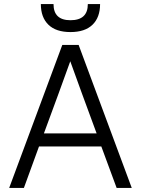

<svg xmlns="http://www.w3.org/2000/svg" viewBox="-20 -920 690 940"><path d="M476 -203H171L97 0H25L285 -700H365L625 0H551ZM195 -267H453L382 -460L324 -620L266 -460ZM325 -763Q254 -763 217 -799Q180 -835 180 -900H242Q242 -821 325 -821Q410 -821 410 -900H470Q470 -835 433 -799Q396 -763 325 -763Z"/></svg>

Font: PT Root UI Web
Style: Regular
Weight: 400
Designer: Vitaly Kuzmin
Foundry: ParaType Ltd.
Version: Version 1.000W